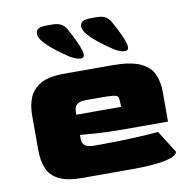

<svg xmlns="http://www.w3.org/2000/svg" viewBox="-76 -738 814 813"><g transform="rotate(-10 331.5 -331.0)"><path d="M213 0Q147 0 111.5 -19Q76 -38 63 -71.5Q50 -105 50 -149V-300Q50 -340 63.5 -373.5Q77 -407 112 -427.5Q147 -448 213 -448H420Q498 -448 539.5 -429.5Q581 -411 596.5 -377.5Q612 -344 612 -300V-172H437Q347 -172 300.5 -176Q254 -180 235 -181V-166Q234 -126 283 -126H314Q394 -126 462 -129.5Q530 -133 563 -136L623 -41Q623 -31 606 -22Q589 -13 546.5 -6.5Q504 0 426 0ZM235 -268H427V-282Q427 -302 423.5 -310Q420 -318 402 -320Q384 -322 341 -322H283Q235 -322 235 -282ZM310 -514Q310 -527 300.5 -550.5Q291 -574 279 -597.5Q267 -621 260 -633Q251 -647 237.5 -654.5Q224 -662 200 -662H179Q151 -662 140.5 -655.5Q130 -649 130 -633Q130 -617 149.5 -595.5Q169 -574 196.5 -553Q224 -532 250 -515Q261 -508 275.5 -503Q290 -498 300 -500Q310 -502 310 -514ZM500 -512Q500 -525 490.5 -548.5Q481 -572 469 -595.5Q457 -619 450 -631Q441 -645 427.5 -652.5Q414 -660 390 -660H369Q341 -660 330.5 -653.5Q320 -647 320 -631Q320 -615 339.5 -593.5Q359 -572 386.5 -551Q414 -530 440 -513Q451 -506 465.5 -501Q480 -496 490 -498Q500 -500 500 -512Z"/></g></svg>

Font: Goldman
Style: Bold
Weight: 700
Designer: Jaikishan Patel
Version: Version 1.000; ttfautohint (v1.8.3)